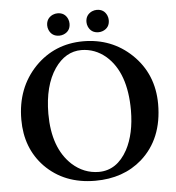

<svg xmlns="http://www.w3.org/2000/svg" viewBox="-56 -854 841 916"><g transform="rotate(-5 365.0 -396.0)"><path d="M199.2 -748Q199.2 -782.2 230 -796.9Q241.7 -801.8 252.9 -801.8Q288.1 -801.8 301.8 -770Q306.2 -759.3 306.2 -748Q306.2 -711.9 273.4 -698.7Q263.2 -694.8 252.9 -694.8Q217.3 -694.8 203.6 -726.6Q199.2 -737.3 199.2 -748ZM387.2 -748Q387.2 -782.2 418 -796.9Q429.7 -801.8 440.9 -801.8Q476.1 -801.8 489.7 -770Q494.1 -759.3 494.1 -748Q494.1 -711.9 461.4 -698.7Q451.2 -694.8 440.9 -694.8Q405.3 -694.8 391.6 -726.6Q387.2 -737.3 387.2 -748ZM351.1 -617.2Q274.9 -617.2 223.1 -542.5Q168.5 -462.4 168 -328.1Q168 -163.6 256.8 -81.5Q312.5 -31.2 383.8 -30.8Q471.2 -30.8 521.5 -123Q561.5 -198.2 562 -310.1Q562 -491.2 468.3 -572.8Q416.5 -616.7 351.1 -617.2ZM693.8 -329.1Q693.8 -162.1 587.4 -67.9Q498.5 9.8 363.8 9.8Q215.8 9.8 123 -85Q37.1 -174.3 37.1 -311Q37.1 -463.4 133.3 -563Q226.1 -657.7 362.8 -658.2Q500 -658.2 595.2 -567.4Q693.4 -473.1 693.8 -329.1Z"/></g></svg>

Font: Linux Libertine O
Style: Semibold
Weight: 700
Designer: Philipp H. Poll
Foundry: Philipp H. Poll
Version: Version 5.0.0